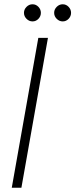

<svg xmlns="http://www.w3.org/2000/svg" viewBox="-20 -877 352 897"><path d="M35 0 159 -700H204L80 0ZM132 -777Q116 -777 104 -789Q92 -801 92 -817Q92 -833 104 -845Q116 -857 132 -857Q148 -857 159.5 -845Q171 -833 171 -817Q171 -801 159.5 -789Q148 -777 132 -777ZM273 -777Q257 -777 245 -789Q233 -801 233 -817Q233 -833 245 -845Q257 -857 273 -857Q289 -857 300.5 -845Q312 -833 312 -817Q312 -801 300.5 -789Q289 -777 273 -777Z"/></svg>

Font: DM Sans 10pt ExtraLight
Style: Italic
Weight: 250
Italic angle: -10°
Version: Version 4.004;gftools[0.9.30]